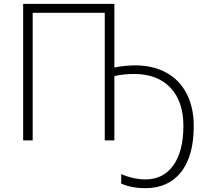

<svg xmlns="http://www.w3.org/2000/svg" viewBox="-20 -734 1088 1004"><path d="M578.1 0H527.8V-667H150.9V0H101.1V-713.9H578.1V-380.9Q633.3 -392.1 687 -392.1Q781.7 -392.1 851.1 -353.3Q920.4 -314.5 956.8 -242.7Q993.2 -170.9 993.2 -75.2Q993.2 81.5 926.8 165.8Q860.4 250 740.2 250Q669.4 250 613.8 226.1V176.8Q679.2 204.1 740.2 204.1Q834 204.1 886.5 130.6Q939 57.1 939 -76.2Q939 -203.6 871.1 -275.4Q803.2 -347.2 681.2 -347.2Q624.5 -347.2 578.1 -335.9Z"/></svg>

Font: JBL Sans
Style: Light
Weight: 300
Version: Version 1.10